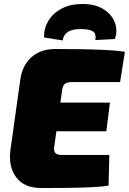

<svg xmlns="http://www.w3.org/2000/svg" viewBox="-20 -940 647 964"><path d="M259 -694Q320 -694 382.5 -693Q445 -692 503 -689.5Q561 -687 607 -680L583 -528H343Q318 -528 306.5 -519.5Q295 -511 292 -488L252 -201Q249 -182 258 -172Q267 -162 289 -162H529L525 -8Q477 -1 419 1Q361 3 301 3.5Q241 4 187 4Q102 4 62 -49Q22 -102 32 -184L82 -541Q92 -611 137.5 -652.5Q183 -694 259 -694ZM85 -425H532L514 -281H62ZM295 -737 201 -752Q200 -797 222.5 -835Q245 -873 289 -896.5Q333 -920 395 -920Q457 -920 498.5 -894.5Q540 -869 556 -829Q572 -789 557 -744L459 -739Q464 -771 446.5 -782.5Q429 -794 386 -794Q341 -794 319.5 -779Q298 -764 295 -737Z"/></svg>

Font: Exo 2 Black
Style: Italic
Weight: 900
Italic angle: -8°
Designer: Natanael Gama
Foundry: Natanael Gama
Version: Version 2.010